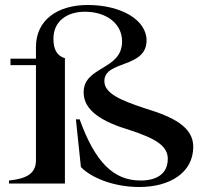

<svg xmlns="http://www.w3.org/2000/svg" viewBox="-20 -735 826 769"><path d="M16 -12V0H240V-502C209 -511 194 -536 194 -580C194 -649 247 -688 320 -688C407 -688 469 -640 469 -569C469 -453 315 -471 315 -365C315 -292 389 -247 500 -214C600 -181 652 -152 652 -99C652 -39 608 -12 543 -12C435 -12 361 -85 299 -257H284L304 -66C344 -24 434 14 538 14C661 14 754 -44 754 -147C754 -226 676 -266 561 -301C464 -333 397 -361 398 -411C399 -494 567 -461 567 -573C567 -655 466 -715 331 -715C212 -715 124 -656 124 -547V-500H22V-474H124V-93C124 -35 79 -19 16 -12Z"/></svg>

Font: Sprat Medium
Style: Regular
Weight: 500
Designer: Ethan Nakache
Foundry: Collletttivo
Version: Version 2.000;Glyphs 3.2 (3217)